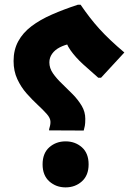

<svg xmlns="http://www.w3.org/2000/svg" viewBox="-20 -782 573 816"><path d="M188.8 -232.9Q190.8 -240 192.6 -247.3Q194.5 -254.5 194.5 -263.9Q194.5 -280 178.6 -297.8Q162.8 -315.6 139.7 -336.9Q116.6 -358.2 93 -384.9Q69.4 -411.6 53.6 -445.7Q37.7 -479.8 37.7 -522.8Q37.7 -570.2 57.6 -606.6Q77.4 -643 113.9 -670.6Q150.3 -698.2 200.6 -720.2Q250.8 -742.2 310.6 -761.8H322.6Q341.7 -733.9 360.9 -709Q380.1 -684 402 -659.8Q423.8 -635.6 450.2 -610.8Q476.5 -585.9 508.5 -558.9L409.5 -451.7H397.5Q365.5 -479.4 333.2 -508.8Q300.9 -538.3 279.6 -568.5Q258.3 -598.8 255.9 -627.5L329.1 -599.7Q303.6 -601.3 278.7 -596.1Q253.8 -591 233.6 -580.5Q213.4 -570.1 201.6 -553.6Q189.8 -537.1 189.8 -516.7Q189.8 -492.2 205.2 -470.1Q220.6 -448 243.5 -426.3Q266.3 -404.5 289 -381.4Q311.7 -358.3 327.1 -332.6Q342.5 -306.9 342.5 -276.9Q342.5 -256.9 340.5 -247Q338.5 -237 335.8 -227.2L188.8 -227.9ZM161 -83.4Q161 -130.7 189.5 -156Q218.1 -181.2 258.8 -181.2Q299.5 -181.2 328.1 -156Q356.6 -130.7 356.6 -83.4Q356.6 -36.8 328.1 -11.2Q299.5 14.4 258.8 14.4Q218.1 14.4 189.5 -11.2Q161 -36.8 161 -83.4Z"/></svg>

Font: Kufam
Style: Regular
Weight: 400
Designer: Wael Morcos, Artur Schmal
Foundry: Original Type
Version: Version 1.301; ttfautohint (v1.8.3)